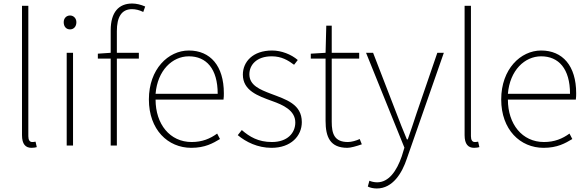

<svg xmlns="http://www.w3.org/2000/svg" viewBox="-20 -827 3336 1091"><path d="M159 13C174 13 180 11 189 9L182 -22C171 -20 167 -20 163 -20C149 -20 141 -31 141 -53V-794H105V-59C105 -8 125 13 159 13Z M359 0H395V-527H359ZM378 -660C398 -660 414 -675 414 -701C414 -723 398 -739 378 -739C357 -739 342 -723 342 -701C342 -675 357 -660 378 -660Z M536 -494H609V0H644V-494H769V-527H644V-650C644 -729 670 -775 730 -775C750 -775 772 -770 794 -759L805 -790C780 -801 754 -807 731 -807C655 -807 609 -758 609 -655V-527L536 -522Z M1067 13C1145 13 1190 -13 1230 -37L1214 -68C1174 -39 1129 -20 1069 -20C945 -20 864 -122 864 -261H1250C1252 -275 1252 -286 1252 -297C1252 -453 1175 -540 1053 -540C936 -540 826 -434 826 -262C826 -90 934 13 1067 13ZM864 -294C875 -427 959 -507 1053 -507C1152 -507 1217 -437 1217 -294Z M1523 13C1634 13 1695 -55 1695 -133C1695 -236 1604 -262 1520 -294C1457 -318 1397 -342 1397 -405C1397 -457 1437 -507 1524 -507C1579 -507 1616 -485 1651 -459L1672 -486C1635 -518 1579 -540 1526 -540C1417 -540 1360 -476 1360 -403C1360 -312 1446 -282 1526 -253C1588 -231 1658 -200 1658 -131C1658 -71 1613 -20 1525 -20C1447 -20 1398 -50 1354 -88L1331 -59C1378 -20 1444 13 1523 13Z M1954 13C1972 13 2005 4 2036 -7L2024 -37C2005 -28 1977 -20 1957 -20C1880 -20 1865 -67 1865 -135V-494H2021V-527H1865V-681H1834L1830 -527L1746 -522V-494H1830V-140C1830 -48 1856 13 1954 13Z M2121 244C2212 244 2265 156 2292 74L2502 -527H2465L2347 -183C2332 -138 2314 -82 2297 -35H2292C2272 -82 2250 -138 2233 -183L2100 -527H2060L2278 12L2263 61C2234 145 2189 209 2123 209C2107 209 2090 205 2079 200L2070 233C2083 240 2103 244 2121 244Z M2674 13C2689 13 2695 11 2704 9L2697 -22C2686 -20 2682 -20 2678 -20C2664 -20 2656 -31 2656 -53V-794H2620V-59C2620 -8 2640 13 2674 13Z M3069 13C3147 13 3192 -13 3232 -37L3216 -68C3176 -39 3131 -20 3071 -20C2947 -20 2866 -122 2866 -261H3252C3254 -275 3254 -286 3254 -297C3254 -453 3177 -540 3055 -540C2938 -540 2828 -434 2828 -262C2828 -90 2936 13 3069 13ZM2866 -294C2877 -427 2961 -507 3055 -507C3154 -507 3219 -437 3219 -294Z"/></svg>

Font: Noto Sans JP Thin
Style: Regular
Weight: 100
Designer: Ryoko NISHIZUKA 西塚涼子 (kana, bopomofo & ideographs); Paul D. Hunt (Latin, Greek & Cyrillic); Sandoll Communications 산돌커뮤니
Foundry: Adobe
Version: Version 2.004;hotconv 1.0.118;makeotfexe 2.5.65603